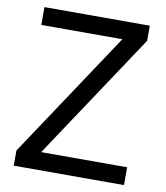

<svg xmlns="http://www.w3.org/2000/svg" viewBox="-81 -781 734 849"><g transform="rotate(10 286.0 -357.0)"><path d="M533 0H38V-68L414 -634H50V-714H523V-646L147 -80H533Z"/></g></svg>

Font: hexlbangla05
Style: Book
Weight: 400
Designer: Jelle Bosma - Monotype Design Team
Foundry: Monotype Imaging Inc.
Version: Version 2.003